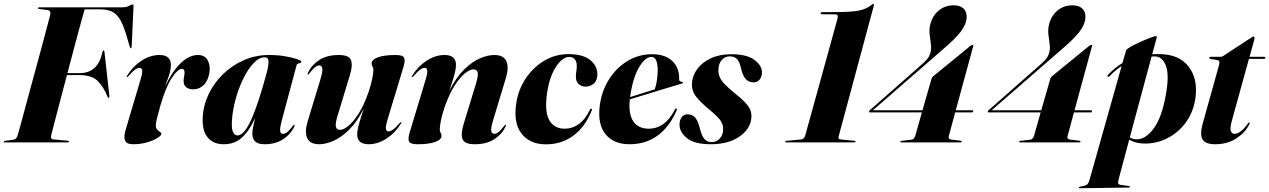

<svg xmlns="http://www.w3.org/2000/svg" viewBox="-36 -738 6578 995"><path d="M161 -696Q161 -700 167 -700H592.5Q620.5 -700 632.5 -707.5Q644.5 -715 650.5 -715Q656.5 -715 656 -706L646.5 -499Q646.5 -488 642.5 -488Q638.5 -488 636 -497L625.5 -533Q608.5 -595 590.5 -629Q572.5 -663 547.5 -676.2Q522.5 -689.5 484 -689.5H402.5Q398 -674 384.2 -623.8Q370.5 -573.5 351.8 -503.5Q333 -433.5 313.5 -359H376.5Q424 -359 453.5 -385.8Q483 -412.5 495 -469Q496.5 -476.5 500.5 -476.5Q505 -476.5 505.5 -468L530.5 -243.5Q531.5 -231.5 528 -230.5Q524 -229.5 521 -237.5Q499.5 -290.5 468.8 -319.8Q438 -349 373.5 -349H311Q292 -277 274.5 -211Q257 -145 245 -98.2Q233 -51.5 229.5 -37.5Q227 -30 229 -23.2Q231 -16.5 240.5 -15.5L313.5 -9Q321.5 -8.5 321.5 -4.5Q321.5 0 314.5 0H-10.5Q-16.5 0 -16.5 -3.5Q-16.5 -7.5 -10 -8L33 -14Q42.5 -15 47.5 -21.2Q52.5 -27.5 55.5 -37.5Q59.5 -50.5 69.8 -87.8Q80 -125 94.2 -178Q108.5 -231 125 -291.8Q141.5 -352.5 158 -413Q174.5 -473.5 188.5 -526Q202.5 -578.5 212 -614.5Q221.5 -650.5 224.5 -662Q229 -683.5 209.5 -686L167.5 -691.5Q161 -692 161 -696Z M621.5 -338Q618.5 -338.5 622.5 -345.5Q651.5 -393.5 697 -423.2Q742.5 -453 790 -453Q821 -453 835.2 -439.5Q849.5 -426 849.5 -403.5Q849.5 -377.5 840.5 -349.5Q831.5 -321.5 819.5 -288.5Q855 -366 899.2 -409.5Q943.5 -453 990.5 -453Q1024.5 -453 1039.8 -426.5Q1055 -400 1049.5 -362.5Q1042.5 -320 1019.8 -297.5Q997 -275 965.5 -275Q943 -275 929.2 -285.8Q915.5 -296.5 915.5 -319Q915.5 -330.5 918 -341.2Q920.5 -352 920.5 -361.5Q920.5 -381.5 907 -381.5Q885.5 -381.5 854 -333.5Q822.5 -285.5 795.5 -192Q785.5 -155.5 778.5 -129Q771.5 -102.5 771.5 -87Q771.5 -73.5 778.8 -66.2Q786 -59 793.2 -54.2Q800.5 -49.5 800.5 -44.5Q800.5 -36 780.2 -23.2Q760 -10.5 726.8 -0.5Q693.5 9.5 654.5 9.5Q619.5 9.5 612 -9.5Q604.5 -28.5 614 -61.5L691.5 -323Q702.5 -358.5 700.8 -372.5Q699 -386.5 687.5 -386.5Q677.5 -386.5 664.5 -377.5Q651.5 -368.5 629.5 -343.5Q624.5 -338 621.5 -338Z M1425.5 -118Q1413.5 -73 1416 -58.8Q1418.5 -44.5 1430.5 -44.5Q1440.5 -44.5 1452 -53Q1463.5 -61.5 1480.5 -84Q1486.5 -92 1489 -91.5Q1493.5 -91.5 1488 -79Q1468.5 -40.5 1429.8 -15.5Q1391 9.5 1336 9.5Q1300.5 9.5 1286 -5.2Q1271.5 -20 1271.5 -46.5Q1271.5 -58.5 1275.8 -80Q1280 -101.5 1286 -126Q1256 -60 1218 -25.2Q1180 9.5 1123.5 9.5Q1069 9.5 1040 -26Q1011 -61.5 1014.5 -128Q1017 -190.5 1044.5 -248.8Q1072 -307 1119 -353Q1166 -399 1227.2 -426Q1288.5 -453 1359 -453Q1403 -453 1441 -446.5Q1479 -440 1502.2 -432Q1525.5 -424 1525.5 -419.5Q1525.5 -411 1514.2 -409.8Q1503 -408.5 1500.5 -398.5ZM1166 -112.5Q1163 -69.5 1172 -52.8Q1181 -36 1194.5 -36Q1229.5 -36 1267 -120.2Q1304.5 -204.5 1347.5 -366Q1356.5 -401 1355.5 -421Q1354.5 -441 1335 -441Q1306 -441 1277.2 -410Q1248.5 -379 1224.2 -329.2Q1200 -279.5 1184.5 -222.2Q1169 -165 1166 -112.5Z M2043 -105.5Q2047.5 -105 2042 -98Q2013 -50 1967.5 -20.2Q1922 9.5 1874.5 9.5Q1815 9.5 1815 -41.5Q1815 -59.5 1821.2 -83.8Q1827.5 -108 1835.5 -132.5Q1843.5 -157 1849.5 -176Q1814 -105.5 1772.5 -65Q1731 -24.5 1690.8 -7.5Q1650.5 9.5 1618.5 9.5Q1571 9.5 1556.2 -21.8Q1541.5 -53 1558.5 -109.5L1625 -328.5Q1637.5 -371 1634 -385Q1630.5 -399 1619 -399Q1609 -399 1597.2 -390.2Q1585.5 -381.5 1568.5 -359.5Q1563 -351.5 1560.5 -351.5Q1555.5 -352 1561.5 -364.5Q1580.5 -403 1620 -428Q1659.5 -453 1720.5 -453Q1771.5 -453 1782.5 -427.2Q1793.5 -401.5 1777 -347.5L1714 -140.5Q1700.5 -96.5 1704.8 -80.8Q1709 -65 1727 -65Q1743.5 -65 1768.5 -84.8Q1793.5 -104.5 1821.5 -147.8Q1849.5 -191 1874 -261Q1887 -299 1893 -329.8Q1899 -360.5 1899 -376Q1899 -386.5 1894.5 -393Q1890 -399.5 1890 -409.5Q1890 -429 1922.5 -441Q1955 -453 2014.5 -453Q2051 -453 2058 -439.2Q2065 -425.5 2055.5 -393.5L1973 -120.5Q1962 -85 1963.8 -71Q1965.5 -57 1977 -57Q1987 -57 2000 -66Q2013 -75 2035 -100Q2040.5 -105.5 2043 -105.5Z M2099 -338Q2094.5 -338.5 2100 -345.5Q2129 -393.5 2174.5 -423.2Q2220 -453 2267.5 -453Q2327 -453 2327 -402Q2327 -384 2321 -359.8Q2315 -335.5 2306.8 -310.8Q2298.5 -286 2292.5 -267.5Q2328.5 -338 2370 -378.5Q2411.5 -419 2452 -436Q2492.5 -453 2525 -453Q2573 -453 2587.8 -421.8Q2602.5 -390.5 2585.5 -333.5L2519.5 -115Q2506.5 -72.5 2510 -58.5Q2513.5 -44.5 2525 -44.5Q2535 -44.5 2546.8 -53Q2558.5 -61.5 2575.5 -84Q2581.5 -92 2583.5 -91.5Q2588.5 -91.5 2582.5 -79Q2563.5 -40.5 2524 -15.5Q2484.5 9.5 2424 9.5Q2372.5 9.5 2361.5 -16.2Q2350.5 -42 2367 -96L2430 -302.5Q2443.5 -347.5 2439.5 -363Q2435.5 -378.5 2416 -378.5Q2400 -378.5 2374.5 -358.8Q2349 -339 2320.8 -295.8Q2292.5 -252.5 2268 -182.5Q2255 -144 2249 -113.5Q2243 -83 2243 -67.5Q2243 -56.5 2247.5 -50Q2252 -43.5 2252 -34Q2252 -14.5 2219.5 -2.5Q2187 9.5 2127.5 9.5Q2091 9.5 2084 -4Q2077 -17.5 2086.5 -49.5L2169 -323Q2180 -358.5 2178.2 -372.5Q2176.5 -386.5 2165 -386.5Q2155 -386.5 2142 -377.5Q2129 -368.5 2107 -343.5Q2101.5 -338 2099 -338Z M2912.5 -443Q2891.5 -443 2868.5 -421Q2845.5 -399 2826.8 -357.8Q2808 -316.5 2799.5 -258.5Q2785 -162 2809.8 -116.5Q2834.5 -71 2891 -71Q2929.5 -71 2963 -94.5Q2996.5 -118 3021.5 -170Q3024.5 -176 3028.5 -175Q3034 -173.5 3030.5 -165.5Q2996 -79.5 2935 -34.8Q2874 10 2793.5 10Q2708.5 10 2665.8 -46.8Q2623 -103.5 2640 -206.5Q2651 -276 2689.5 -333Q2728 -390 2785.2 -423.8Q2842.5 -457.5 2909.5 -457.5Q2988.5 -457.5 3026.5 -423.8Q3064.5 -390 3059 -342.5Q3055.5 -314.5 3037.5 -301.8Q3019.5 -289 2998.5 -289Q2976.5 -289 2961.8 -303.5Q2947 -318 2948.5 -343Q2949 -360.5 2951 -370Q2953 -379.5 2953 -399Q2953 -417.5 2943.2 -430.2Q2933.5 -443 2912.5 -443Z M3470.5 -166Q3434 -81 3372.5 -35.8Q3311 9.5 3226 9.5Q3145 9.5 3102.5 -41.8Q3060 -93 3072 -190.5Q3081.5 -264.5 3119 -325Q3156.5 -385.5 3214.8 -421.2Q3273 -457 3344 -457Q3393 -457 3424.5 -439Q3456 -421 3470.5 -391.8Q3485 -362.5 3483.5 -329Q3482 -315.5 3497.5 -314Q3503.5 -313 3503.5 -310Q3504 -307 3498 -305Q3489.5 -302.5 3460 -293.8Q3430.5 -285 3389.8 -272.5Q3349 -260 3306.2 -247Q3263.5 -234 3228 -223Q3220 -150 3245 -110.5Q3270 -71 3327.5 -71Q3367.5 -71 3401.5 -95.2Q3435.5 -119.5 3461.5 -170.5Q3465.5 -176.5 3469 -175.5Q3474.5 -174.5 3470.5 -166ZM3340.5 -443Q3307 -443 3274.8 -387.5Q3242.5 -332 3229.5 -235Q3262.5 -245.5 3297.8 -256.5Q3333 -267.5 3357 -275Q3363.5 -292.5 3367.8 -317.8Q3372 -343 3372.5 -375Q3372.5 -406.5 3364.5 -424.8Q3356.5 -443 3340.5 -443Z M3652.5 -1.5Q3677.5 -1.5 3694.5 -20.5Q3711.5 -39.5 3711.5 -68Q3712.5 -94 3696 -115.8Q3679.5 -137.5 3642 -168.5Q3594 -207.5 3570.5 -238.5Q3547 -269.5 3550 -309Q3553 -347.5 3578 -381.2Q3603 -415 3647.8 -436Q3692.5 -457 3754.5 -457Q3833 -457 3872.2 -428.5Q3911.5 -400 3912.5 -366Q3913.5 -341 3901 -326Q3888.5 -311 3869 -311Q3845 -311 3828.8 -328.2Q3812.5 -345.5 3802.5 -390.5Q3795 -421.5 3781.2 -433.8Q3767.5 -446 3747 -446Q3721 -446 3704.2 -427Q3687.5 -408 3687 -376Q3686.5 -356 3694 -338.2Q3701.5 -320.5 3721.8 -299.5Q3742 -278.5 3779.5 -248.5Q3825.5 -212 3844 -184Q3862.5 -156 3857 -119.5Q3848 -63.5 3791.2 -27Q3734.5 9.5 3647 9.5Q3563 9.5 3524 -22.2Q3485 -54 3485.5 -93Q3485.5 -115 3496.2 -130.2Q3507 -145.5 3527.5 -145.5Q3553.5 -145.5 3568.2 -126.8Q3583 -108 3593 -64.5Q3602.5 -30 3616.2 -15.8Q3630 -1.5 3652.5 -1.5Z M4224 -664Q4217 -664 4217 -669.5Q4217.5 -675 4224.5 -675L4297.5 -675.5Q4376 -675.5 4414.8 -683.2Q4453.5 -691 4478.5 -711Q4486 -717.5 4488.5 -717.5Q4494.5 -717.5 4492.5 -709L4310 -31Q4308.5 -25.5 4309.8 -21Q4311 -16.5 4324 -15L4390 -8.5Q4398 -8 4397.5 -4Q4397.5 0 4390.5 0H4038.5Q4033 0 4033 -4Q4033 -7.5 4039 -8L4116.5 -15.5Q4131.5 -17 4137 -36L4304.5 -642.5Q4310 -663.5 4293.5 -663.5Z M4792 -331.5Q4793.5 -337 4801.5 -344L4992 -499.5Q4997 -503.5 4999.5 -504.2Q5002 -505 5004.5 -505Q5009 -505 5007.5 -498.5L4917 -166.5H5001Q5007.5 -166.5 5007.5 -161.5Q5007.5 -155.5 5000.5 -155.5H4914L4880.5 -31Q4877 -17 4894.5 -14.5L4940.5 -9Q4948 -8 4948 -4Q4948 0 4940.5 0H4635.5Q4630 0 4630 -4Q4630 -7.5 4636 -8L4687 -14Q4702 -16 4707.5 -35.5L4741.5 -155.5H4472.5Q4467 -155.5 4467.5 -160Q4467.5 -163.5 4472.5 -167.5L4734 -398Q4753.5 -414.5 4766.8 -429.2Q4780 -444 4786 -465.5Q4791.5 -484.5 4788 -509Q4784.5 -533.5 4781.5 -560.5Q4778.5 -587.5 4785.5 -613.5Q4797.5 -658.5 4830 -684.5Q4862.5 -710.5 4906 -710.5Q4939.5 -710.5 4957 -694Q4974.5 -677.5 4973.5 -648.5Q4972 -611.5 4942.2 -573.2Q4912.5 -535 4856.5 -487.5L4487.5 -166.5H4744.5Z M5407.5 -331.5Q5409 -337 5417 -344L5607.5 -499.5Q5612.5 -503.5 5615 -504.2Q5617.5 -505 5620 -505Q5624.5 -505 5623 -498.5L5532.5 -166.5H5616.5Q5623 -166.5 5623 -161.5Q5623 -155.5 5616 -155.5H5529.5L5496 -31Q5492.5 -17 5510 -14.5L5556 -9Q5563.5 -8 5563.5 -4Q5563.5 0 5556 0H5251Q5245.5 0 5245.5 -4Q5245.5 -7.5 5251.5 -8L5302.5 -14Q5317.5 -16 5323 -35.5L5357 -155.5H5088Q5082.5 -155.5 5083 -160Q5083 -163.5 5088 -167.5L5349.5 -398Q5369 -414.5 5382.2 -429.2Q5395.5 -444 5401.5 -465.5Q5407 -484.5 5403.5 -509Q5400 -533.5 5397 -560.5Q5394 -587.5 5401 -613.5Q5413 -658.5 5445.5 -684.5Q5478 -710.5 5521.5 -710.5Q5555 -710.5 5572.5 -694Q5590 -677.5 5589 -648.5Q5587.5 -611.5 5557.8 -573.2Q5528 -535 5472 -487.5L5103 -166.5H5360Z M5713.5 -342.5Q5709 -338 5705 -341.5Q5701 -345.5 5706.5 -351Q5723.5 -368.5 5741.8 -383.8Q5760 -399 5781 -411.5L5799.5 -476Q5801.5 -483 5823.2 -495.5Q5845 -508 5873.5 -520.8Q5902 -533.5 5925.2 -542.2Q5948.5 -551 5953.5 -551Q5960.5 -551 5958 -541.5L5935 -456.5Q5954 -458 5974 -457.5Q6073 -456.5 6122 -395.2Q6171 -334 6160 -237.5Q6151.5 -164.5 6113.5 -109.5Q6075.5 -54.5 6018.2 -24Q5961 6.5 5895.5 6Q5847 5.5 5816 -14.5L5764.5 178Q5759 198 5758 208Q5757 218 5774 220.5L5811.5 225.5Q5819.5 226.5 5819.5 230Q5819.5 234 5812.5 234L5560.5 237.5Q5555 237.5 5555 234Q5555 231 5561 229.5Q5590.5 224.5 5598 217.8Q5605.5 211 5611.5 189.5L5776.5 -395.5Q5743 -374 5713.5 -342.5ZM5854 -16Q5899.5 -15 5941.8 -70.8Q5984 -126.5 6005.5 -245Q6024.5 -350.5 6006 -397.5Q5987.5 -444.5 5950.5 -445.5Q5941 -446 5932 -445.5L5819 -26Q5835 -16 5854 -16Z M6271.5 -427 6236.5 -432.5Q6231 -434 6231 -438.5Q6231 -443.5 6237.5 -443.5H6289Q6296 -443.5 6303 -448L6450.5 -544.5Q6455.5 -548.5 6461 -548.5Q6465.5 -548.5 6465.5 -542Q6465.5 -538.5 6463.5 -530.5L6439.5 -443.5H6515Q6521.5 -443.5 6521.5 -438.5Q6521.5 -433 6512 -433H6436.5L6348 -113Q6337 -72.5 6342.5 -58.5Q6348 -44.5 6362 -44.5Q6392.5 -44.5 6429.5 -96Q6435 -104 6438 -103.5Q6443 -103.5 6437 -91Q6414.5 -48.5 6369 -19.5Q6323.5 9.5 6261.5 9.5Q6210.5 9.5 6195.8 -15.8Q6181 -41 6196.5 -96.5L6281.5 -401Q6288 -424.5 6271.5 -427Z"/></svg>

Font: Fraunces 144pt
Style: Bold Italic
Weight: 700
Italic angle: -16°
Version: Version 1.000;[b76b70a41]